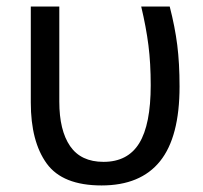

<svg xmlns="http://www.w3.org/2000/svg" viewBox="-20 -556 619 586"><path d="M74 -243V-536H161V-246Q161 -158 194 -110Q227 -62 296 -62Q370 -62 405 -119Q440 -176 440 -296Q440 -363 433 -418Q426 -473 411 -536H498Q514 -474 521 -418.5Q528 -363 528 -292Q528 -138 468.5 -64Q409 10 290 10Q171 10 122.5 -57Q74 -124 74 -243Z"/></svg>

Font: Noto Sans Display
Style: Regular
Weight: 400
Designer: Monotype Design team
Foundry: Monotype Imaging Inc.
Version: Version 1.000